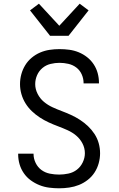

<svg xmlns="http://www.w3.org/2000/svg" viewBox="-20 -1008 640 1036"><path d="M299 8Q272 8 245 4.5Q218 1 193 -9Q168 -19 146 -35Q124 -51 108.5 -73.5Q93 -96 85.5 -122Q78 -148 78 -175V-179H161V-177Q161 -152 172.5 -128.5Q184 -105 204 -90.5Q224 -76 249 -71Q274 -66 299 -66Q324 -66 349.5 -71.5Q375 -77 395 -92.5Q415 -108 426.5 -132Q438 -156 438 -181Q438 -209 425 -234Q412 -259 391 -276.5Q370 -294 344.5 -305.5Q319 -317 293.5 -326.5Q268 -336 243 -347.5Q218 -359 195 -374Q172 -389 152 -408Q132 -427 117.5 -450.5Q103 -474 95.5 -500.5Q88 -527 88 -554Q88 -581 95 -607Q102 -633 116 -656Q130 -679 151 -696.5Q172 -714 196.5 -724.5Q221 -735 247.5 -739Q274 -743 301 -743Q328 -743 354 -739.5Q380 -736 404.5 -726Q429 -716 450 -699.5Q471 -683 485.5 -661Q500 -639 507 -613.5Q514 -588 514 -561V-558H431V-560Q431 -584 421 -606.5Q411 -629 392 -643.5Q373 -658 349 -663.5Q325 -669 301 -669Q277 -669 252.5 -663Q228 -657 209 -641Q190 -625 180 -602Q170 -579 170 -554Q170 -527 183 -501.5Q196 -476 217 -458.5Q238 -441 263 -429.5Q288 -418 313.5 -408.5Q339 -399 364 -387.5Q389 -376 412 -361Q435 -346 455 -327Q475 -308 490 -285Q505 -262 512.5 -235.5Q520 -209 520 -181Q520 -154 512.5 -127Q505 -100 490 -77Q475 -54 453 -37Q431 -20 406 -10Q381 0 353.5 4Q326 8 299 8ZM250 -815 142 -952 190 -988 300 -869 410 -988 458 -952 350 -815Z"/></svg>

Font: Iosevka Fixed Extended
Style: Regular
Weight: 400
Width: 7
Monospace: yes
Designer: Belleve Invis
Foundry: Belleve Invis
Version: Version 24.1.1; ttfautohint (v1.8.4)